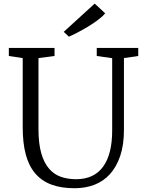

<svg xmlns="http://www.w3.org/2000/svg" viewBox="-20 -1000 778 1028"><path d="M321.3 -829.6 486.8 -980.5H487.3L543 -928.7Q530.3 -912.6 504.9 -893.6Q479.5 -874.5 450.4 -856.9Q421.4 -839.4 393.8 -825.2Q366.2 -811 349.1 -803.7H348.6ZM101.6 -689 27.3 -700.2V-743.2H272V-700.2L186 -689V-309.1Q186 -231.4 200.9 -179.7Q215.8 -127.9 242.7 -96.9Q269.5 -65.9 306.4 -53.2Q343.3 -40.5 387.2 -40.5Q482.9 -40.5 531.7 -107.2Q580.6 -173.8 580.6 -301.3V-688.5L498 -700.2V-743.2H720.2V-700.2L643.6 -689V-305.2Q643.6 -223.6 623.5 -164.8Q603.5 -106 568.4 -67.4Q533.2 -28.8 484.9 -10.5Q436.5 7.8 379.4 7.8Q306.6 7.8 254.4 -12Q202.1 -31.7 168 -72.3Q133.8 -112.8 117.7 -173.8Q101.6 -234.9 101.6 -317.9Z"/></svg>

Font: MerriweatherLight
Style: Regular
Weight: 300
Designer: Eben Sorkin ( sorkintype@gmail.com )
Foundry: Eben Sorkin
Version: Version 1.055; ttfautohint (v1.4.1)